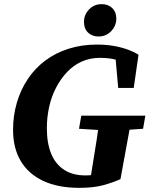

<svg xmlns="http://www.w3.org/2000/svg" viewBox="-20 -889 721 926"><path d="M43 -262Q43 -332 61.5 -394.5Q80 -457 114.5 -508.5Q149 -560 198.5 -597Q248 -634 311 -654Q374 -674 447 -674Q489 -674 525.5 -668Q562 -662 593 -651Q624 -640 648 -625L625 -465H550L536 -623L600 -574Q572 -592 539.5 -601Q507 -610 462 -610Q414 -610 374 -592Q334 -574 303 -541Q272 -508 250 -465.5Q228 -423 217 -373Q206 -323 206 -271Q206 -199 226.5 -148.5Q247 -98 288.5 -70.5Q330 -43 392 -43Q423 -43 446 -48.5Q469 -54 492 -62L414 -13L426 -89Q436 -149 445.5 -210Q455 -271 463 -331H617L561 -25Q523 -8 476.5 4.5Q430 17 362 17Q260 17 188.5 -16.5Q117 -50 80 -112.5Q43 -175 43 -262ZM361 -268 372 -331H681L670 -268L555 -260H488ZM455 -713Q424 -713 404.5 -732Q385 -751 385 -783Q385 -818 409.5 -843.5Q434 -869 470 -869Q502 -869 521.5 -850Q541 -831 541 -800Q541 -765 516.5 -739Q492 -713 455 -713Z"/></svg>

Font: Source Serif 4
Style: Bold Italic
Weight: 700
Italic angle: -12°
Designer: Frank Grießhammer
Foundry: Adobe Systems Incorporated
Version: Version 4.004;hotconv 1.0.116;makeotfexe 2.5.65601